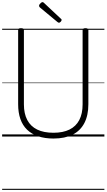

<svg xmlns="http://www.w3.org/2000/svg" viewBox="-20 -1279 998 1799"><path d="M481 19Q400 19 338 -2Q276 -23 234 -63.5Q192 -104 171 -164Q150 -224 150 -303V-996Q150 -1006 156 -1010.5Q162 -1015 176 -1015Q191 -1015 197.5 -1010.5Q204 -1006 204 -996V-301Q204 -214 235.5 -154.5Q267 -95 328.5 -65Q390 -35 481 -35Q570 -35 631 -65Q692 -95 723 -154.5Q754 -214 754 -301V-996Q754 -1006 760.5 -1010.5Q767 -1015 781 -1015Q808 -1015 808 -996V-303Q808 -198 770.5 -126Q733 -54 660.5 -17.5Q588 19 481 19ZM532 -1066Q529 -1066 526 -1068Q523 -1070 518 -1073L353 -1210Q349 -1215 347.5 -1218Q346 -1221 346 -1225Q346 -1232 351.5 -1239.5Q357 -1247 364.5 -1253Q372 -1259 379 -1259Q384 -1259 387 -1256Q390 -1253 394 -1250L551 -1103Q556 -1100 556.5 -1096.5Q557 -1093 557 -1091Q557 -1084 548.5 -1075Q540 -1066 532 -1066ZM0 490H958V500H0ZM0 -20H958V0H0ZM0 -505H958V-500H0ZM0 -1010H958V-1000H0Z"/></svg>

Font: Playwrite PE Guides
Style: Regular
Weight: 400
Designer: Veronika Burian, José Scaglione
Foundry: TypeTogether
Version: Version 1.003